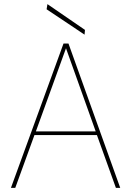

<svg xmlns="http://www.w3.org/2000/svg" viewBox="-20 -911 636 931"><path d="M33 0 288 -700H312L563 0H542L450 -256H147L54 0ZM300 -677 154 -274H444ZM390 -743 206 -866 210 -891 392 -766Z"/></svg>

Font: DM Sans Thin
Style: Regular
Weight: 100
Designer: Colophon Foundry, Jonny Pinhorn
Foundry: Colophon Foundry
Version: Version 4.004; ttfautohint (v1.8.4.7-5d5b)